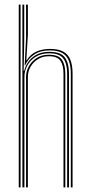

<svg xmlns="http://www.w3.org/2000/svg" viewBox="-20 -820 396 840"><path d="M289.8 0V-497.5Q289.8 -530.5 281.5 -553.2Q273.2 -576 253.2 -587.8Q233.2 -599.5 197.5 -599.5Q156.8 -599.5 129.8 -581.5Q102.8 -563.5 89.8 -533.8H88L94 -654V-800H102V-668L95.2 -556.5H97Q113.5 -583.2 140 -594.6Q166.5 -606 198.2 -606Q236.8 -606 258.2 -593.4Q279.8 -580.8 288.6 -556.6Q297.5 -532.5 297.5 -497.5V0ZM62 0V-800H70V0ZM94 0V-484.5Q94 -507.2 105.8 -529.2Q117.5 -551.2 139.9 -565.9Q162.2 -580.5 194 -580.5Q235.8 -580.5 250.8 -559Q265.8 -537.5 265.8 -497.5V0H257.8V-497.5Q257.8 -534.5 244.2 -554.2Q230.8 -574 193.5 -574Q166.5 -574 145.9 -561.1Q125.2 -548.2 113.6 -527.8Q102 -507.2 102 -484.5V0ZM78 0V-800H86V-639L83.5 -510.2H86Q95 -547 123.4 -570.1Q151.8 -593.2 195.8 -593.2Q245.8 -593.2 263.8 -568.5Q281.8 -543.8 281.8 -497.5V0H273.8V-497.5Q273.8 -540.8 257.1 -563.8Q240.5 -586.8 195 -586.8Q160.5 -586.8 136.2 -571.6Q112 -556.5 99.4 -533Q86.8 -509.5 86.8 -484.5V0Z"/></svg>

Font: Big Shoulders Inline Text SC Thin
Style: Regular
Weight: 100
Designer: Patric King
Foundry: XO Type Co
Version: Version 2.002